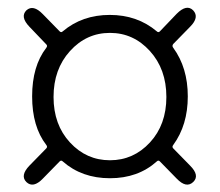

<svg xmlns="http://www.w3.org/2000/svg" viewBox="-20 -617 575 502"><path d="M92 -150Q67 -124 49 -141Q32 -158 57 -184L101 -229Q105 -233 101 -238Q64 -286 64 -365Q64 -444 101 -492Q105 -497 101 -501L57 -547Q32 -573 49 -590Q67 -606 92 -580L136 -535Q140 -531 144 -535Q195 -578 267 -578Q339 -578 390 -535Q394 -531 398 -535L442 -581Q468 -607 485 -590Q502 -572 477 -547L433 -502Q429 -497 433 -492Q471 -440 471 -365Q471 -290 433 -238Q429 -233 433 -229L477 -184Q503 -158 485 -141Q467 -124 442 -150L398 -195Q394 -199 390 -195Q341 -151 267.5 -151Q194 -151 144 -195Q140 -199 136 -195ZM267.5 -198Q329 -198 372 -244.5Q415 -291 415 -363.5Q415 -436 372 -483.5Q329 -531 267.5 -531Q206 -531 163 -483.5Q120 -436 120 -363.5Q120 -291 163 -244.5Q206 -198 267.5 -198Z"/></svg>

Font: Resource Han Rounded CN Light
Style: Regular
Weight: 300
Designer: Cyano Hao (round all glyphs); Ryoko NISHIZUKA 西塚涼子 (kana, bopomofo & ideographs); Paul D. Hunt (Latin, Greek & Cyrillic)
Foundry: Cyano Hao
Version: 0.990